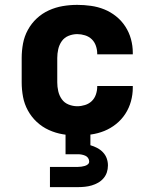

<svg xmlns="http://www.w3.org/2000/svg" viewBox="-20 -548 640 788"><path d="M297 8Q267 8 237.5 3Q208 -2 180.5 -14.5Q153 -27 131 -47.5Q109 -68 94.5 -94.5Q80 -121 74.5 -150.5Q69 -180 69 -210V-310Q69 -340 74.5 -369.5Q80 -399 94.5 -425.5Q109 -452 131 -472.5Q153 -493 180.5 -505.5Q208 -518 237.5 -523Q267 -528 297 -528Q325 -528 353.5 -524Q382 -520 408 -509.5Q434 -499 456.5 -481Q479 -463 494.5 -439Q510 -415 517.5 -387.5Q525 -360 525 -332V-325H379V-328Q379 -344 373.5 -360Q368 -376 356.5 -387Q345 -398 329 -403Q313 -408 297 -408Q279 -408 261.5 -401Q244 -394 233.5 -379Q223 -364 219 -346Q215 -328 215 -310V-210Q215 -192 219 -174Q223 -156 233.5 -141Q244 -126 261.5 -119Q279 -112 297 -112Q313 -112 329 -117Q345 -122 356.5 -133Q368 -144 373.5 -160Q379 -176 379 -192V-195H525V-188Q525 -160 517.5 -132.5Q510 -105 494.5 -81Q479 -57 456.5 -39Q434 -21 408 -10.5Q382 0 353.5 4Q325 8 297 8ZM185 220V137H300Q307 137 314 136Q321 135 328 133Q335 131 340.5 126.5Q346 122 346 115Q346 107 341.5 100.5Q337 94 330 91Q323 88 315.5 86.5Q308 85 300 85H249V-112H351V48Q365 52 378.5 59Q392 66 402.5 77Q413 88 418 102Q423 116 423 131Q423 146 418.5 159.5Q414 173 404.5 184Q395 195 382.5 202Q370 209 356.5 213Q343 217 328.5 218.5Q314 220 300 220Z"/></svg>

Font: Iosevka Aile Heavy
Style: Regular
Weight: 900
Designer: Belleve Invis
Foundry: Belleve Invis
Version: Version 31.1.0; ttfautohint (v1.8.4)